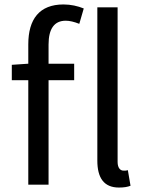

<svg xmlns="http://www.w3.org/2000/svg" viewBox="-20 -829 650 862"><path d="M107 -543 33 -538V-469H107V0H198V-469H313V-543H198V-629C198 -700 224 -736 275 -736C293 -736 313 -731 336 -722L356 -791C329 -802 298 -809 265 -809C157 -809 107 -743 107 -630ZM554 -65C543 -62 539 -63 534 -63C521 -63 508 -74 508 -102V-796H417V-108C417 -31 446 13 514 13C538 13 553 10 566 5Z"/></svg>

Font: Spoqa Han Sans Neo Regular
Style: Regular
Weight: 400
Designer: [Spoqa Han Sans Neo] Dong-huui Kim  Younghwa Kang  Yujin Lee  [Noto Sans] Ryoko NISHIZUKA  (kana & ideographs); Paul D. 
Foundry: Spoqa (http://www.spoqa-han-sans.com)
Version: Version 1.000